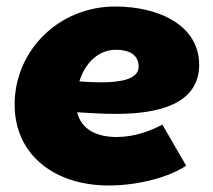

<svg xmlns="http://www.w3.org/2000/svg" viewBox="-20 -553 655 590"><path d="M314 17C412 17 506 -12 552 -44L479 -170C439 -149 391 -132 338 -132C279 -132 230 -154 217 -208C261 -205 301 -203 337 -203C506 -203 592 -254 592 -354C592 -474 470 -533 334 -533C160 -533 25 -397 25 -232C25 -75 150 17 314 17ZM224 -303C241 -359 282 -400 336 -400C374 -400 406 -387 406 -348C406 -310 352 -300 291 -300C269 -300 246 -301 224 -303Z"/></svg>

Font: Fixel Display 20240404 Black
Style: Italic
Weight: 900
Italic angle: -10°
Designer: AlfaBravo + MacPaw
Foundry: Kyrylo Tkachov, Marchela Mozhyna, Serhii Makarenko, Maria Weinstein, Zakhar Kryvoshyya
Version: Version 1.211;Glyphs 3.2 (3225)